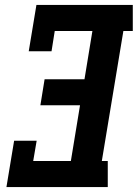

<svg xmlns="http://www.w3.org/2000/svg" viewBox="-20 -755 556 775"><path d="M6 0 37 -187H128L114 -105H266L303 -330H143L160 -435H321L353 -630H201L188 -548H96L127 -735H516V-630H478L391 -105H415V0Z"/></svg>

Font: Iosevka Slab Extrabold Oblique
Style: Regular
Weight: 800
Italic angle: -9°
Monospace: yes
Designer: Belleve Invis
Foundry: Belleve Invis
Version: Version 11.1.1; ttfautohint (v1.8.3)